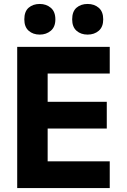

<svg xmlns="http://www.w3.org/2000/svg" viewBox="-20 -951 640 971"><path d="M67 0V-714H535V-579H221V-436H520V-301H221V-135H535V0ZM423 -776Q389 -776 367 -795.5Q345 -815 345 -853Q345 -893 367 -912Q389 -931 423 -931Q457 -931 479.5 -911.5Q502 -892 502 -853Q502 -815 479.5 -795.5Q457 -776 423 -776ZM181 -776Q147 -776 125 -795.5Q103 -815 103 -853Q103 -893 125 -912Q147 -931 181 -931Q214 -931 237 -911.5Q260 -892 260 -853Q260 -815 237 -795.5Q214 -776 181 -776Z"/></svg>

Font: Noto Sans Mono ExtraBold
Style: Regular
Weight: 800
Designer: Monotype Design Team
Foundry: Monotype Imaging Inc.
Version: Version 2.014